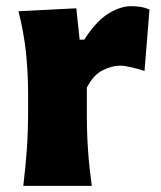

<svg xmlns="http://www.w3.org/2000/svg" viewBox="-20 -604 522 624"><path d="M55.7 0Q63 -60.1 67.1 -116.9Q71.3 -173.8 71.3 -244.6V-300.8Q71.3 -366.2 64.5 -432.4Q57.6 -498.5 40 -567.4L228 -577.1L238.8 -475.1H253.9Q291.5 -534.2 331.1 -559.1Q370.6 -584 407.2 -584Q418.9 -584 435.1 -581.8Q451.2 -579.6 465.8 -572.8L449.7 -373.5Q428.7 -380.4 406.2 -385.5Q383.8 -390.6 369.6 -390.6Q344.2 -390.6 314 -375.7Q283.7 -360.8 262.2 -319.3V-233.9Q262.2 -171.4 266.1 -115.7Q270 -60.1 278.3 0Z"/></svg>

Font: Pinar-DS2-FD ExtraBold
Style: Regular
Weight: 800
Designer: Amin Abedi
Version: Version 3.000